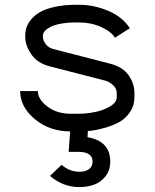

<svg xmlns="http://www.w3.org/2000/svg" viewBox="-20 -532 640 795"><path d="M84.5 -385.3Q84.5 -401.9 89.6 -418Q94.7 -434.1 109.1 -451.7Q123.5 -469.2 146.2 -482.2Q168.9 -495.1 207 -503.7Q245.1 -512.2 294.4 -512.2H306.6Q369.6 -512.2 429 -486.8Q488.3 -461.4 517.6 -415L456.1 -376Q439.5 -401.9 398.4 -420.4Q357.4 -439 306.6 -439H294.4Q258.3 -439 230.5 -433.6Q202.6 -428.2 187.5 -419.9Q172.4 -411.6 165 -402.8Q157.7 -394 157.7 -385.3V-379.4Q157.7 -365.7 168.9 -349.9Q180.2 -334 202.1 -328.6L437 -268.1Q488.8 -254.4 512.7 -220.2Q536.6 -186 536.6 -147V-129.4Q536.6 -94.7 518.3 -67.9Q500 -41 473.9 -26.6Q447.8 -12.2 414.1 -2.7Q380.4 6.8 354.7 9.5Q329.1 12.2 306.6 12.2H272.5Q185.1 12.2 124.3 -38.6Q63.5 -89.4 63.5 -154.8H136.7Q136.7 -121.1 176 -91.1Q215.3 -61 272.5 -61H306.6Q338.4 -61 373.3 -68.1Q408.2 -75.2 435.8 -91.6Q463.4 -107.9 463.4 -129.4V-147Q463.4 -166.5 447.3 -180.2Q431.2 -193.8 418.9 -197.3L184.1 -257.8Q134.3 -271 109.4 -307.4Q84.5 -343.8 84.5 -379.4ZM363.3 137.2Q363.3 96.7 303.2 96.7H264.2L271 3.9V-3.4H344.2V6.8L342.3 36.1Q436.5 52.2 436.5 137.2Q436.5 172.9 417.2 197.5Q397.9 222.2 370.1 232.4Q342.3 242.7 309.1 242.7Q240.7 242.7 187 196.3L234.9 150.4Q268.1 179.2 309.1 179.2Q334 179.2 348.6 168.2Q363.3 157.2 363.3 137.2Z"/></svg>

Font: Anka/Coder
Style: Regular
Weight: 400
Monospace: yes
Version: Version 001.100